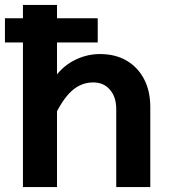

<svg xmlns="http://www.w3.org/2000/svg" viewBox="-24 -758 694 778"><path d="M447 0V-316Q447 -365 421.5 -394.5Q396 -424 354 -424Q305 -424 267 -390Q229 -356 194 -281L174 -406Q210 -475 265 -507Q320 -539 381 -539Q444 -539 489.5 -512Q535 -485 560 -437Q585 -389 585 -324V0ZM69 0V-738H207V0ZM-4 -586V-684H372V-586Z"/></svg>

Font: Azeret Mono SemiBold
Style: Regular
Weight: 600
Designer: Martin Vácha
Foundry: Displaay
Version: Version 1.002